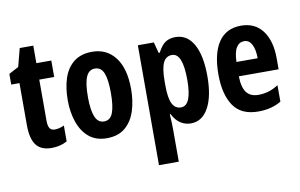

<svg xmlns="http://www.w3.org/2000/svg" viewBox="-88 -831 1938 1241"><g transform="rotate(-10 881.0 -211.0)"><path d="M239 -104Q267 -104 300 -119V-15Q255 10 198 10Q128 10 96.5 -32.5Q65 -75 65 -163V-439H11V-509L75 -543L106 -662H195V-547H293V-439H195V-168Q195 -136 205 -120Q215 -104 239 -104Z M769 -275Q769 -199 748.5 -134Q728 -69 682 -29.5Q636 10 560 10Q489 10 443 -29Q397 -68 375 -133Q353 -198 353 -275Q353 -358 374.5 -421.5Q396 -485 442.5 -521Q489 -557 562 -557Q657 -557 713 -484.5Q769 -412 769 -275ZM485 -273Q485 -188 503 -144Q521 -100 561 -100Q602 -100 619 -143.5Q636 -187 636 -275Q636 -361 619 -404Q602 -447 561 -447Q521 -447 503 -404.5Q485 -362 485 -273Z M1108 -557Q1185 -557 1227 -483Q1269 -409 1269 -272Q1269 -140 1227.5 -65Q1186 10 1112 10Q1075 10 1044 -10Q1013 -30 992 -72H987Q989 -41 990 -17.5Q991 6 991 21V240H861V-547H966L985 -475H992Q1017 -523 1044 -540Q1071 -557 1108 -557ZM1067 -447Q1027 -447 1009 -409Q991 -371 991 -287V-260Q991 -178 1009.5 -140.5Q1028 -103 1067 -103Q1137 -103 1137 -271Q1137 -447 1067 -447Z M1539 -556Q1631 -556 1680.5 -489Q1730 -422 1730 -309V-236H1469Q1470 -164 1495.5 -130Q1521 -96 1573 -96Q1608 -96 1639 -105Q1670 -114 1705 -136V-28Q1641 10 1555 10Q1442 10 1391.5 -65Q1341 -140 1341 -270Q1341 -408 1391 -482Q1441 -556 1539 -556ZM1542 -454Q1510 -454 1491 -425Q1472 -396 1470 -330H1609Q1609 -388 1591.5 -421Q1574 -454 1542 -454Z"/></g></svg>

Font: Noto Sans ExtraCondensed
Style: Bold
Weight: 700
Width: 2
Designer: Monotype Design Team
Foundry: Monotype Imaging Inc.
Version: Version 2.013; ttfautohint (v1.8.4.7-5d5b)